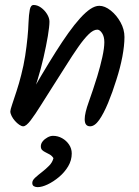

<svg xmlns="http://www.w3.org/2000/svg" viewBox="-20 -535 572 790"><path d="M183.5 -445.7Q183.5 -426.5 176.9 -386.7Q170.2 -346.8 159.1 -298.4Q148 -250 133.3 -202.7Q118.6 -155.3 102.5 -121.2L88.8 -119.6Q121.3 -176.1 151.4 -226.7Q181.5 -277.3 209 -320.9Q236.6 -364.6 261.6 -399.6Q286.7 -434.6 309.3 -459.6Q331.9 -484.7 351.6 -497.9Q371.4 -511.1 388.4 -511.1Q411.4 -511.1 435.6 -491.8Q459.7 -472.6 475.9 -443.3Q492.1 -414 492.1 -382.7Q492.1 -347.9 483.5 -302Q474.8 -256.2 459.1 -207.5Q442.9 -155.3 424.7 -111.4Q406.5 -67.5 388.1 -41.4Q369.6 -15.3 350.8 -15.3Q340 -15.3 334.3 -22.2Q328.5 -29.1 328.5 -44.7Q328.5 -69.4 345.2 -115.7Q361.9 -162 380.4 -221.6Q392.7 -262 401 -299.8Q409.3 -337.6 409.3 -361.5Q409.3 -384.7 399.9 -398.8Q390.4 -413 380.4 -413Q364.1 -413 344.7 -393.9Q325.2 -374.9 301.9 -341.5Q278.6 -308.2 251.8 -265.3Q224.9 -222.5 194.9 -175.8Q171.4 -139.4 148.3 -102.1Q125.2 -64.9 106.4 -40.1Q87.6 -15.3 75.6 -15.3Q68.5 -15.3 59.2 -21.7Q49.9 -28.1 41.6 -37.5Q33.3 -46.8 27.9 -57.6Q22.5 -68.3 22.5 -76.6Q22.5 -83 30 -105.3Q37.4 -127.6 48 -159.7Q58.6 -191.7 67.3 -226.8Q77.3 -265.1 83.5 -304.7Q89.6 -344.3 93.1 -380.2Q96.6 -416.2 97.3 -442Q98.7 -475.2 102.5 -494.8Q106.3 -514.5 118.4 -514.5Q133.7 -514.5 148.6 -503.9Q163.5 -493.3 173.5 -477.2Q183.5 -461 183.5 -445.7ZM134.8 235Q126.1 235 119.5 231.3Q112.8 227.5 112.8 217.7Q112.8 207 124.5 196.3Q136.1 185.6 152.1 173.3Q168 161 181.9 147Q195.8 133 199.9 115.7Q193.7 105.9 184.8 100.8Q175.9 95.7 167.6 91.8Q159.3 87.9 153.6 82.5Q148 77.1 148 67.1Q148 56 155.8 46.4Q163.6 36.8 175.4 30.4Q187.2 23.9 198 23.9Q218.2 23.9 235.6 33.7Q253.1 43.5 264.1 59.9Q275.2 76.3 275.2 96.6Q275.2 124.6 260.4 149.5Q245.5 174.3 222.7 193.4Q199.8 212.5 176.1 223.8Q152.5 235 134.8 235Z"/></svg>

Font: Kalam Variable Light
Style: Regular
Weight: 300
Designer: Lipi Raval, Jonny Pinhorn
Foundry: Indian Type Foundry
Version: Version 3.000